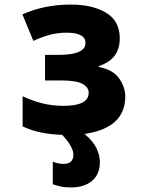

<svg xmlns="http://www.w3.org/2000/svg" viewBox="-20 -580 640 840"><path d="M290 240Q349 240 383 211Q417 182 417 129Q417 101 402.5 69.5Q388 38 350 6Q528 -20 528 -158Q528 -198 501.5 -236.5Q475 -275 412 -287V-291Q504 -320 504 -412Q504 -488 444.5 -524Q385 -560 290 -560Q173 -560 78 -517L126 -401Q162 -418 197 -427.5Q232 -437 271 -437Q354 -437 354 -392Q354 -340 237 -340H177V-228H247Q314 -228 341 -213Q368 -198 368 -174Q368 -117 258 -117Q206 -117 161 -129Q116 -141 79 -159V-27Q150 7 252 10Q301 62 301 97Q301 137 258 137Q233 137 211 127V226Q224 231 243.5 235.5Q263 240 290 240Z"/></svg>

Font: Noto Sans Mono UI ExtraBold
Style: Regular
Weight: 800
Designer: Monotype Design team
Foundry: Monotype Imaging Inc.
Version: 1.000